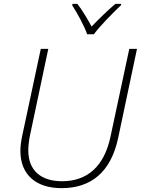

<svg xmlns="http://www.w3.org/2000/svg" viewBox="-20 -968 732 998"><path d="M433 -790H468C499 -833 568 -902 609 -941L610 -948H580C539 -914 492 -867 456 -830C436 -867 409 -914 382 -948H357L355 -941C382 -900 418 -833 433 -790ZM300 10C453 10 556 -73 594 -250L692 -714H652L554 -256C521 -102 433 -26 302 -26C193 -26 127 -82 127 -186C127 -207 130 -234 135 -260L231 -714H192L95 -260C89 -231 86 -206 86 -184C86 -59 168 10 300 10Z"/></svg>

Font: Noto Sans ExtraLight
Style: Italic
Weight: 200
Italic angle: -12°
Designer: Monotype Design Team
Foundry: Monotype Imaging Inc.
Version: Version 2.013